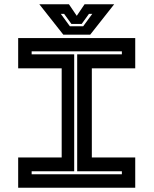

<svg xmlns="http://www.w3.org/2000/svg" viewBox="-20 -878 718 898"><path d="M65 0V-141.5H268.5V-558.5H65V-700H612.5V-558.5H409.5V-141.5H612.5V0ZM128 -63H550V-77H341V-624H550V-638H128V-624H327V-77H128ZM276 -716 164 -858H302.5L339 -804L375.5 -858H514L402 -716ZM307 -755H369L411.5 -813H396L362 -766H314L280 -813H264.5Z"/></svg>

Font: Tourney Expanded Regular
Style: Bold
Weight: 700
Width: 7
Designer: Tyler Finck
Foundry: Etcetera Type Co
Version: Version 1.010; ttfautohint (v1.8.3)